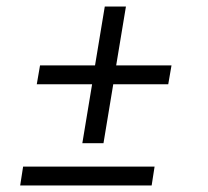

<svg xmlns="http://www.w3.org/2000/svg" viewBox="-20 -570 640 590"><path d="M233 -130 263 -311H93L103 -369H272L302 -550H367L337 -369H507L497 -311H328L298 -130ZM42 0 51 -58H455L446 0Z"/></svg>

Font: Iosevka Curly Slab LtExObl
Style: Regular
Weight: 300
Width: 7
Italic angle: -9°
Monospace: yes
Designer: Belleve Invis
Foundry: Belleve Invis
Version: Version 11.1.0; ttfautohint (v1.8.3)